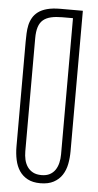

<svg xmlns="http://www.w3.org/2000/svg" viewBox="-52 -722 390 765"><g transform="rotate(5 143.5 -339.5)"><path d="M248 -127.9Q248 -101.1 243.2 -76.2Q238.3 -51.3 225.8 -32.2Q213.4 -13.2 192.1 -1.7Q170.9 9.8 138.7 9.8Q108.4 9.8 87.9 -1.2Q67.4 -12.2 54.9 -30.8Q42.5 -49.3 37.1 -74.5Q31.7 -99.6 31.7 -127.9V-547.4Q31.7 -563.5 32.5 -580.6Q33.2 -597.7 36.6 -613.3Q40 -628.9 47.9 -642.8Q55.7 -656.7 69.6 -667.2Q83.5 -677.7 105.2 -683.6Q127 -689.5 158.7 -689.5H248ZM211.4 -656.7H168.9Q143.1 -656.7 124 -652.3Q105 -647.9 92.5 -637.5Q80.1 -627 74.2 -608.9Q68.4 -590.8 68.4 -563.5V-111.8Q68.4 -94.2 72 -78.4Q75.7 -62.5 84.2 -50Q92.8 -37.6 106.4 -30.3Q120.1 -22.9 140.6 -22.9Q160.2 -22.9 173.6 -30Q187 -37.1 195.3 -49.3Q203.6 -61.5 207.5 -77.6Q211.4 -93.8 211.4 -111.8Z"/></g></svg>

Font: Tulpen One
Style: Regular
Weight: 400
Designer: Naima Ben Ayed
Foundry: Naima Ben Ayed, Anton Koovit
Version: Version 1.002